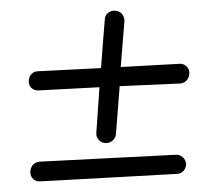

<svg xmlns="http://www.w3.org/2000/svg" viewBox="-20 -470 406 361"><path d="M336 -333C336 -343 327 -351 317 -350L207 -344L214 -431C214 -441 207 -450 195 -450C186 -450 177 -443 177 -433C174 -398 172 -368 170 -342L51 -336C41 -336 34 -327 34 -317C34 -306 43 -299 53 -300L167 -306C163 -245 161 -219 161 -219C161 -209 169 -201 179 -201C189 -201 197 -208 198 -218L205 -308L319 -313C330 -314 336 -323 336 -333ZM330 -162C329 -172 320 -180 310 -179L54 -166C43 -165 37 -156 37 -146C37 -135 46 -128 56 -129L312 -143C323 -143 330 -152 330 -162Z"/></svg>

Font: Sacramento
Style: Regular
Weight: 400
Designer: Astigmatic (AOETI)
Foundry: Astigmatic (AOETI)
Version: Version 1.000